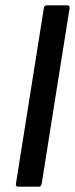

<svg xmlns="http://www.w3.org/2000/svg" viewBox="-20 -703 282 723"><path d="M49 0Q38 0 40 -11L145 -672Q147 -683 157 -683H233Q244 -683 242 -672L137 -11Q136 -6 133.5 -3Q131 0 126 0Z"/></svg>

Font: Sofia Sans SemiBold
Style: Italic
Weight: 600
Italic angle: -9°
Designer: Botio Nikoltchev, Ani Petrova
Foundry: lettersoup
Version: Version 4.100-B